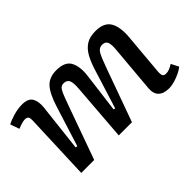

<svg xmlns="http://www.w3.org/2000/svg" viewBox="-79 -826 1133 1133"><g transform="rotate(-45 487.5 -259.5)"><path d="M446 -361Q450 -410 440.5 -429Q431 -448 405 -448Q390 -448 380.5 -439.5Q371 -431 360.5 -406.5Q350 -382 333 -334L213 0H105L121 -420Q122 -442 115.5 -450.5Q109 -459 92 -459Q82 -459 66.5 -454.5Q51 -450 31 -442L11 -499Q31 -510 69 -521.5Q107 -533 142 -533Q194 -533 210.5 -504.5Q227 -476 222 -429L188 -130L200 -128L278 -376Q304 -460 336.5 -496.5Q369 -533 429 -533Q502 -533 524 -489Q546 -445 536 -373L505 -130L516 -128L593 -375Q608 -423 627.5 -458.5Q647 -494 677 -513.5Q707 -533 756 -533Q827 -533 852.5 -489.5Q878 -446 871 -366L848 -104Q846 -80 851.5 -70Q857 -60 874 -60Q900 -60 933 -82L957 -35Q943 -23 920.5 -12Q898 -1 872.5 6.5Q847 14 825 14Q780 14 757.5 -8Q735 -30 739 -75L764 -363Q769 -411 760.5 -429.5Q752 -448 727 -448Q699 -448 684 -420Q669 -392 647 -330L528 0H418Z"/></g></svg>

Font: Literata 7pt Medium
Style: Italic
Weight: 500
Italic angle: -2°
Designer: Latin by Veronika Burian and Jose Scaglione. Greek by Irene Vlachou. Cyrillic by Vera Evstafieva
Foundry: TypeTogether
Version: Version 3.002